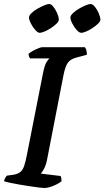

<svg xmlns="http://www.w3.org/2000/svg" viewBox="-30 -940 522 960"><path d="M191 0Q184 0 164 -2.5Q144 -5 117.5 -9Q91 -13 65 -17.5Q39 -22 18.5 -26.5Q-2 -31 -10 -34Q-8 -43 -3.5 -51Q1 -59 5 -62L36 -66Q59 -70 71.5 -80Q84 -90 91 -111Q98 -132 105 -168L184 -569Q193 -616 204 -631.5Q215 -647 217 -648H120Q118 -651 115.5 -656.5Q113 -662 113 -671Q120 -678 134 -685.5Q148 -693 161.5 -698.5Q175 -704 181 -704H394Q398 -700 401.5 -689.5Q405 -679 404 -666L355 -653Q322 -645 309 -626Q296 -607 288 -567L205 -140Q200 -115 190.5 -97Q181 -79 174 -72L273 -60Q275 -56 276.5 -48Q278 -40 278 -34Q262 -21 236 -10.5Q210 0 191 0ZM376 -776Q366 -776 353.5 -790Q341 -804 331.5 -822.5Q322 -841 322 -853Q322 -862 334.5 -874Q347 -886 364 -896Q381 -906 397.5 -913Q414 -920 423 -920Q433 -920 444.5 -906Q456 -892 464 -873Q472 -854 472 -842Q472 -833 460.5 -822Q449 -811 433.5 -800.5Q418 -790 402 -783Q386 -776 376 -776ZM168 -776Q159 -776 146.5 -790Q134 -804 124.5 -822.5Q115 -841 115 -853Q115 -862 127 -874Q139 -886 156.5 -896Q174 -906 190.5 -913Q207 -920 216 -920Q226 -920 237 -906Q248 -892 256 -873.5Q264 -855 264 -842Q264 -833 253 -822Q242 -811 226 -800.5Q210 -790 194 -783Q178 -776 168 -776Z"/></svg>

Font: Texturina 12pt SemiBold
Style: Italic
Weight: 600
Italic angle: -11°
Version: Version 1.002